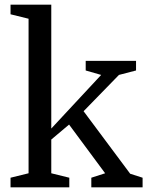

<svg xmlns="http://www.w3.org/2000/svg" viewBox="-20 -800 636 820"><path d="M370 -41 429 -60 275 -268 199 -204V-60L276 -41V0H25V-41L102 -60V-720L25 -739V-780H199V-251L412 -480L346 -499V-540H561V-499L488 -480L337 -325L536 -58L589 -41V0H370Z"/></svg>

Font: Domine
Style: Regular
Weight: 400
Designer: Pablo Impallari, Rodrigo Fuenzalida, Brenda Gallo
Foundry: Pablo Impallari, Rodrigo Fuenzalida, Brenda Gallo
Version: Version 2.000;September 19, 2022;FontCreator 14.0.0.2877 64-